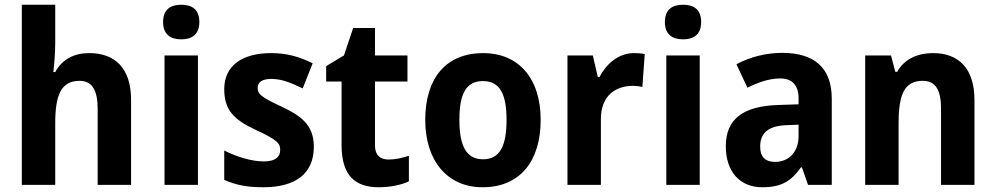

<svg xmlns="http://www.w3.org/2000/svg" viewBox="-20 -780 4200 810"><path d="M213 -599V-760H72V0H213V-260C213 -378 237 -439 316 -439C368 -439 392 -400 392 -321V0H533V-358C533 -492 466 -556 356 -556C294 -556 243 -531 213 -476H205C208 -500 213 -553 213 -599Z M745 -760C699 -760 668 -740 668 -687C668 -635 699 -614 745 -614C790 -614 821 -635 821 -687C821 -740 790 -760 745 -760ZM815 -546H674V0H815Z M1304 -161C1304 -255 1247 -293 1166 -331C1080 -371 1067 -384 1067 -409C1067 -434 1086 -447 1125 -447C1172 -447 1210 -429 1257 -407L1299 -513C1239 -543 1185 -556 1124 -556C1002 -556 926 -503 926 -404C926 -315 967 -275 1059 -232C1155 -188 1162 -173 1162 -147C1162 -118 1142 -99 1093 -99C1041 -99 977 -119 926 -145V-21C977 1 1023 10 1090 10C1228 10 1304 -48 1304 -161Z M1619 -107C1583 -107 1562 -126 1562 -166V-436H1699V-546H1562V-662H1470L1431 -546L1356 -501V-436H1421V-168C1421 -36 1481 10 1578 10C1627 10 1674 0 1705 -15V-123C1675 -113 1648 -107 1619 -107Z M2261 -274C2261 -456 2162 -556 2019 -556C1861 -556 1774 -450 1774 -274C1774 -102 1867 10 2016 10C2176 10 2261 -103 2261 -274ZM1918 -274C1918 -385 1947 -438 2017 -438C2088 -438 2117 -385 2117 -274C2117 -163 2088 -108 2018 -108C1948 -108 1918 -163 1918 -274Z M2655 -556C2588 -556 2537 -509 2509 -455H2502L2481 -546H2374V0H2515V-278C2515 -375 2575 -418 2652 -418C2661 -418 2680 -416 2690 -413L2700 -552C2686 -555 2668 -556 2655 -556Z M2862 -760C2816 -760 2785 -740 2785 -687C2785 -635 2816 -614 2862 -614C2907 -614 2938 -635 2938 -687C2938 -740 2907 -760 2862 -760ZM2932 -546H2791V0H2932Z M3280 -557C3211 -557 3142 -539 3087 -509L3133 -410C3182 -434 3226 -449 3272 -449C3321 -449 3349 -421 3349 -366V-340L3262 -337C3116 -332 3042 -279 3042 -163C3042 -56 3101 10 3196 10C3277 10 3318 -16 3359 -74H3363L3389 0H3489V-364C3489 -494 3415 -557 3280 -557ZM3298 -252 3349 -254V-206C3349 -137 3306 -97 3250 -97C3211 -97 3187 -115 3187 -162C3187 -215 3217 -249 3298 -252Z M3916 -556C3854 -556 3796 -533 3765 -477H3757L3739 -546H3630V0H3771V-260C3771 -381 3795 -439 3873 -439C3928 -439 3950 -399 3950 -321V0H4091V-358C4091 -493 4023 -556 3916 -556Z"/></svg>

Font: Noto Sans Sinhala UI SemiCondensed
Style: Bold
Weight: 700
Width: 4
Designer: Jelle Bosma - Monotype Design Team
Foundry: Monotype Imaging Inc.
Version: Version 2.006